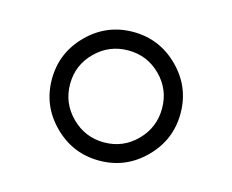

<svg xmlns="http://www.w3.org/2000/svg" viewBox="-72 -654 794 656"><g transform="rotate(15 324.5 -325.5)"><path d="M210 -210Q257.8 -162.1 325.2 -162.1Q392.6 -162.1 439.9 -210Q487.3 -257.8 487.3 -325.2Q487.3 -392.6 439.9 -439.9Q392.6 -487.3 325.2 -487.3Q257.8 -487.3 210 -439.9Q162.1 -392.6 162.1 -325.2Q162.1 -257.8 210 -210ZM485.8 -164.6Q418.9 -97.7 325.2 -97.7Q231.4 -97.7 164.6 -164.6Q97.7 -231.4 97.7 -325.2Q97.7 -418.9 164.6 -485.8Q231.4 -552.7 325.2 -552.7Q418.9 -552.7 485.8 -485.8Q552.7 -418.9 552.7 -325.2Q552.7 -231.4 485.8 -164.6Z"/></g></svg>

Font: Lohit Devanagari
Style: Regular
Weight: 400
Version: 2.95.4